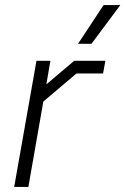

<svg xmlns="http://www.w3.org/2000/svg" viewBox="-20 -738 495 758"><path d="M124 -498H179L163 -405L273 -498H396L387 -448H282L151 -337L92 0H36ZM389 -718H455L341 -565H288Z"/></svg>

Font: Chakra Petch Light
Style: Italic
Weight: 300
Italic angle: -10°
Designer: Katatrad Aksorn Co.,Ltd.
Foundry: Cadson Demak Co.,Ltd.
Version: Version 1.000; ttfautohint (v1.6)